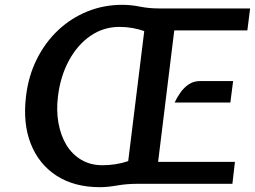

<svg xmlns="http://www.w3.org/2000/svg" viewBox="-20 -762 1057 796"><path d="M394 14Q288.5 14 215 -33.2Q141.5 -80.5 107.8 -165.5Q74 -250.5 88 -364Q98 -447.5 132.8 -517Q167.5 -586.5 221 -636.8Q274.5 -687 342.2 -714.5Q410 -742 487 -742Q523 -742 560.2 -734.5Q597.5 -727 640 -727H1017L1005.5 -636H702.5L635.5 -91H954L943.5 0H551Q505 0 465.5 7Q426 14 394 14ZM405 -77Q431 -77 458 -81Q485 -85 511.5 -94L578 -633Q555 -641.5 528.5 -646Q502 -650.5 475.5 -650.5Q408.5 -650.5 354.5 -613Q300.5 -575.5 265.5 -510.5Q230.5 -445.5 220.5 -364Q213 -305 222.2 -252.8Q231.5 -200.5 255.2 -161.2Q279 -122 317 -99.5Q355 -77 405 -77ZM704 -337Q713.5 -357.5 728 -378.2Q742.5 -399 762.8 -412.5Q783 -426 810 -426H946.5L935 -337Z"/></svg>

Font: Expletus Sans SemiBold
Style: Italic
Weight: 600
Italic angle: -7°
Version: Version 7.500